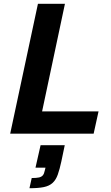

<svg xmlns="http://www.w3.org/2000/svg" viewBox="-20 -708 590 1017"><path d="M34 0 181 -688H324L203 -118H502L476 0ZM136 289 148 235Q173 235 186.5 232Q200 229 207 220.5Q214 212 217 196L221 180H168L195 61H323L305 147Q296 189 286 217Q276 245 258.5 261Q241 277 212 283Q183 289 136 289Z"/></svg>

Font: Saira Thin SemiBold
Style: Italic
Weight: 600
Italic angle: -12°
Version: Version 1.101